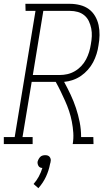

<svg xmlns="http://www.w3.org/2000/svg" viewBox="-53 -755 573 1006"><path d="M-33 0V-37H24L133 -698H81L80 -735H313Q340 -735 366 -728.5Q392 -722 412 -707.5Q432 -693 445 -671Q458 -649 463.5 -623.5Q469 -598 468.5 -571Q468 -544 463 -517Q460 -495 453 -472.5Q446 -450 435 -429Q424 -408 407.5 -389.5Q391 -371 371.5 -357.5Q352 -344 329 -336Q306 -328 283 -326Q301 -293 317 -259Q333 -225 345 -189Q357 -153 364.5 -115Q372 -77 372 -37H436L437 0H328Q333 -30 331 -59.5Q329 -89 323.5 -117.5Q318 -146 309 -173Q300 -200 288.5 -225.5Q277 -251 265 -276Q253 -301 239 -326H113L65 -37H118V0ZM119 -362H260Q280 -362 300 -366.5Q320 -371 339 -382Q358 -393 373 -409Q388 -425 398 -444Q408 -463 414 -483Q420 -503 423 -523Q427 -544 428 -565Q429 -586 425 -606Q421 -626 412.5 -644Q404 -662 389 -674.5Q374 -687 354.5 -692.5Q335 -698 313 -698H174ZM148 231 123 209Q139 191 150.5 169.5Q162 148 169 125Q163 125 157.5 122.5Q152 120 149 115Q146 110 144.5 104Q143 98 144 92Q146 85 149.5 78.5Q153 72 158 67Q163 62 170 60Q177 58 184 58Q191 58 197 60Q203 62 207 67Q211 72 212.5 78.5Q214 85 212 92V94L209 105Q203 138 188 170.5Q173 203 148 231Z"/></svg>

Font: Iosevka Curly Slab Extralight
Style: Italic
Weight: 200
Italic angle: -9°
Monospace: yes
Designer: Belleve Invis
Foundry: Belleve Invis
Version: Version 22.1.2; ttfautohint (v1.8.4)